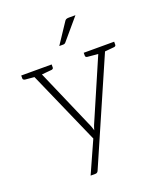

<svg xmlns="http://www.w3.org/2000/svg" viewBox="-160 -817 929 1097"><g transform="rotate(-20 305.0 -268.5)"><path d="M199 177 286 -17 75 -496H108Q115 -496 119 -492.5Q123 -489 125 -485L298 -87Q300 -82 302.5 -74Q305 -66 307 -59Q309 -65 310 -69.5Q311 -74 313 -78.5Q315 -83 316 -87L488 -485Q490 -490 494.5 -493Q499 -496 503 -496H534L247 162Q245 168 240.5 172.5Q236 177 228 177ZM104 -482V-496H142V-482ZM475 -482V-496H513V-482ZM114 -496 109 -460 33 -467Q29 -468 25.5 -470.5Q22 -473 22 -478V-496ZM207 -496V-478Q207 -473 204 -470.5Q201 -468 197 -467L121 -460L116 -496ZM494 -496 489 -460 413 -467Q408 -468 405 -470.5Q402 -473 402 -478V-496ZM587 -496V-478Q587 -473 584 -470.5Q581 -468 577 -467L501 -460L496 -496ZM284 -580 363 -699Q368 -708 374 -711Q380 -714 391 -714H431L324 -588Q321 -584 317 -582Q313 -580 308 -580Z"/></g></svg>

Font: Aleo ExtraLight
Style: Regular
Weight: 250
Designer: Alessio Laiso
Foundry: Alessio Laiso
Version: Version 2.001;gftools[0.9.29]